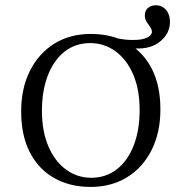

<svg xmlns="http://www.w3.org/2000/svg" viewBox="-20 -714 704 745"><path d="M516.1 -525.8Q504.8 -525.8 489.9 -527.4Q475 -529 458.9 -533.9L430.6 -566.1Q450.8 -562.1 465.3 -560.5Q479.8 -558.9 496.8 -558.9Q532.3 -558.9 550.8 -568.1Q569.4 -577.4 569.4 -590.3Q569.4 -600 562.5 -609.3Q555.6 -618.5 548.8 -629.4Q541.9 -640.3 541.9 -654.8Q541.9 -672.6 554 -683.1Q566.1 -693.5 584.7 -693.5Q608.9 -693.5 624.2 -675.8Q639.5 -658.1 639.5 -629Q639.5 -586.3 604.8 -556Q570.2 -525.8 516.1 -525.8ZM331.5 11.3Q250 11.3 189.1 -23.8Q128.2 -58.9 95.2 -124.2Q62.1 -189.5 62.1 -281.5Q62.1 -371.8 96.4 -439.5Q130.6 -507.3 191.1 -544.8Q251.6 -582.3 332.3 -582.3Q414.5 -582.3 475 -547.2Q535.5 -512.1 569 -447.2Q602.4 -382.3 602.4 -289.5Q602.4 -199.2 568.1 -131.5Q533.9 -63.7 473 -26.2Q412.1 11.3 331.5 11.3ZM333.9 -24.2Q391.1 -24.2 433.5 -57.3Q475.8 -90.3 498.8 -149.6Q521.8 -208.9 521.8 -287.1Q521.8 -366.9 496.8 -425Q471.8 -483.1 428.2 -514.9Q384.7 -546.8 329.8 -546.8Q272.6 -546.8 230.6 -513.7Q188.7 -480.6 165.7 -421.4Q142.7 -362.1 142.7 -283.9Q142.7 -204.8 167.7 -146.4Q192.7 -87.9 236.3 -56Q279.8 -24.2 333.9 -24.2Z"/></svg>

Font: Playfair 9pt Light
Style: Regular
Weight: 300
Designer: Claus Eggers Sørensen
Foundry: Claus Eggers Sørensen
Version: Version 2.001;gftools[0.9.30]